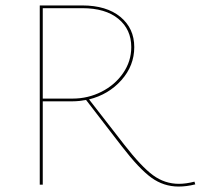

<svg xmlns="http://www.w3.org/2000/svg" viewBox="-20 -678 737 705"><path d="M697 -1Q665 7 636 7Q581 7 536 -25.5Q491 -58 427 -141L296 -311Q269 -306 247 -306H137V0H126V-658H282Q371 -658 422 -616Q473 -574 473 -505Q473 -437 426 -384Q379 -331 307 -313L436 -147Q499 -66 542 -34.5Q585 -3 637 -3Q663 -3 694 -11ZM247 -316Q303 -316 352.5 -341Q402 -366 432 -409.5Q462 -453 462 -505Q462 -570 414.5 -609Q367 -648 282 -648H137V-316Z"/></svg>

Font: Ysabeau Infant Hairline
Style: Regular
Weight: 100
Designer: Christian Thalmann (Catharsis Fonts)
Version: Version 0.003